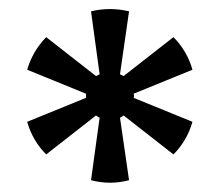

<svg xmlns="http://www.w3.org/2000/svg" viewBox="-20 -754 493 424"><path d="M265 -356Q223 -345 181 -356L200 -494Q196 -496 192 -499L82 -413Q52 -443 40 -485L170 -538V-543Q170 -545 170 -547L40 -600Q52 -641 82 -672L192 -586Q196 -588 200 -590L181 -729Q223 -739 265 -729L245 -590Q249 -588 253 -586L363 -672Q393 -642 405 -600L275 -547L276 -543Q276 -540 275 -538L405 -485Q393 -443 363 -413L253 -499Q249 -496 245 -494Z"/></svg>

Font: Murecho Medium
Style: Regular
Weight: 500
Designer: Neil Summerour
Foundry: Positype
Version: Version 1.010; ttfautohint (v1.8.3)